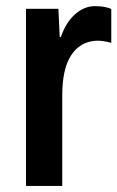

<svg xmlns="http://www.w3.org/2000/svg" viewBox="-20 -611 386 631"><path d="M65.4 -582H171.9L176.3 -489.7H180.2Q196.3 -537.1 226.6 -564Q256.8 -590.8 291.5 -590.8Q327.6 -590.8 345.7 -581.1V-470.2Q315.4 -478.5 294.9 -477.1Q242.2 -473.6 213.4 -428.7Q184.6 -383.8 184.6 -297.9V0H65.4Z"/></svg>

Font: Decalotype Medium
Style: Regular
Weight: 500
Designer: Alfredo Marco Pradil
Foundry: Alfredo Marco Pradil
Version: Version 1.0